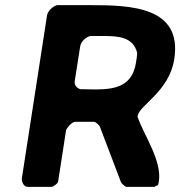

<svg xmlns="http://www.w3.org/2000/svg" viewBox="-20 -727 701 747"><path d="M202 -707C185 -702 166 -685 163 -667L65 -33C63 -22 72 0 87 0H180C187 0 205 -13 206 -20L237 -220C238 -227 259 -253 272 -253H346C353 -253 368 -238 369 -233L450 -20C451 -15 466 0 473 0H580L594 -7C595 -7 598 -17 598 -20C611 -102 540 -200 515 -273L516 -277C522 -317 639 -372 658 -497C690 -702 487 -707 329 -707ZM331 -587H381C442 -587 499 -583 514 -520C514 -515 510 -489 509 -483C495 -393 430 -379 352 -379C343 -379 301 -380 292 -380C278 -385 268 -396 271 -413L292 -547C295 -565 313 -582 331 -587Z"/></svg>

Font: Asimov Print
Style: CIt
Weight: 500
Designer: Google
Version: Version 2.000980: 2014